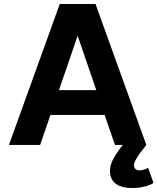

<svg xmlns="http://www.w3.org/2000/svg" viewBox="-20 -730 793 967"><path d="M25 0 281 -710H461L717 0H559L507 -151H234L182 0ZM277 -276H465L371 -550ZM647 217Q593 217 563.5 195.5Q534 174 534 132Q534 101 549.5 72.5Q565 44 583 20L617 -24L717 0L686 40Q672 60 663.5 75Q655 90 655 103Q655 115 662.5 121.5Q670 128 681 128Q694 128 706 124Q718 120 726 115L753 191Q739 202 709 209.5Q679 217 647 217Z"/></svg>

Font: Geist
Style: Bold
Weight: 400
Designer: Basement.studio, Andrés Briganti, Mateo Zaragoza
Foundry: Basement.studio, Vercel, Andrés Briganti, Guido Ferreyra, Mateo Zaragoza
Version: Version 1.401